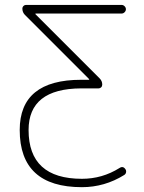

<svg xmlns="http://www.w3.org/2000/svg" viewBox="-20 -775 587 784"><path d="M96.7 -244.1Q96.7 -44.9 314.5 -44.9Q397.5 -44.9 467.8 -88.9Q482.4 -98.6 492.2 -84Q495.1 -80.1 495.1 -75.2Q495.1 -65.4 487.3 -60.5Q407.2 -10.7 314.5 -10.7Q60.5 -10.7 60.5 -244.1Q60.5 -449.2 311.5 -449.2H341.8Q343.8 -449.2 344.2 -450.2Q344.7 -451.2 343.8 -452.1L82 -713.9Q71.3 -724.6 71.3 -740.2Q71.3 -746.1 75.7 -750.5Q80.1 -754.9 85.9 -754.9H476.6Q483.4 -754.9 488.8 -749.5Q494.1 -744.1 494.1 -737.3Q494.1 -730.5 488.8 -725.1Q483.4 -719.7 476.6 -719.7H127Q125 -719.7 124.5 -718.8Q124 -717.8 125 -716.8L386.7 -455.1Q397.5 -444.3 397.5 -429.7Q397.5 -422.9 393.1 -418.5Q388.7 -414.1 382.8 -414.1H311.5Q96.7 -413.1 96.7 -244.1Z"/></svg>

Font: Gen Jyuu Gothic ExtraLight
Style: Regular
Weight: 100
Designer: [Source Han Sans]
Ryoko NISHIZUKA  (kana & ideographs); Paul D. Hunt (Latin, Greek & Cyrillic); Wenlong ZHANG  (bopomofo
Version: Version 1.002.20150607